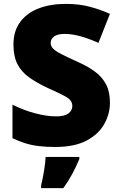

<svg xmlns="http://www.w3.org/2000/svg" viewBox="-20 -744 617 985"><path d="M544 -217Q544 -159 514.5 -107Q485 -55 423.5 -22.5Q362 10 264 10Q215 10 178.5 5.5Q142 1 110 -9Q78 -19 44 -35V-207Q102 -178 161 -162.5Q220 -147 268 -147Q311 -147 331 -162Q351 -177 351 -200Q351 -228 321.5 -245.5Q292 -263 222 -294Q169 -319 130 -346.5Q91 -374 70 -414Q49 -454 49 -515Q49 -584 83 -630.5Q117 -677 177.5 -700.5Q238 -724 318 -724Q388 -724 444 -708.5Q500 -693 544 -673L485 -524Q439 -545 394.5 -557.5Q350 -570 312 -570Q275 -570 257.5 -557Q240 -544 240 -524Q240 -507 253 -494Q266 -481 296.5 -465.5Q327 -450 380 -426Q432 -403 468.5 -375.5Q505 -348 524.5 -310.5Q544 -273 544 -217ZM387 72Q370 112 352 146Q334 180 305 221H191V207Q199 175 206 132Q213 89 214 61H387Z"/></svg>

Font: Noto Sans Gujarati UI Black
Style: Regular
Weight: 900
Designer: Jelle Bosma - Monotype Design Team, Universal Thirst
Foundry: Monotype Imaging Inc.
Version: Version 2.106; ttfautohint (v1.8.4.7-5d5b)